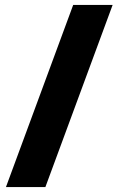

<svg xmlns="http://www.w3.org/2000/svg" viewBox="-20 -744 476 774"><path d="M434 -724H275L4 10H163Z"/></svg>

Font: Noto Sans Thai SemCond Blk
Style: Regular
Weight: 900
Width: 4
Designer: Monotype Design Team
Foundry: Monotype Imaging Inc.
Version: Version 2.002